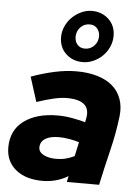

<svg xmlns="http://www.w3.org/2000/svg" viewBox="-57 -881 675 930"><g transform="rotate(5 280.5 -415.5)"><path d="M6 0ZM185 5Q102 5 54 -35Q6 -75 6 -142Q6 -226 67.5 -271.5Q129 -317 231 -317Q265 -317 299.5 -311Q334 -305 366 -296L369 -311Q390 -405 268 -405Q241 -405 205.5 -397Q170 -389 122 -373Q112 -403 103 -433Q94 -463 84 -493Q142 -514 197.5 -526Q253 -538 304 -538Q361 -538 405.5 -524.5Q450 -511 479 -486Q508 -461 521.5 -424Q535 -387 530 -341Q520 -256 499 -170.5Q478 -85 460 0H303Q305 -8 306 -14.5Q307 -21 309 -29Q281 -12 249.5 -3.5Q218 5 185 5ZM156 -155Q156 -133 180 -120Q204 -107 242 -107Q267 -107 288 -112.5Q309 -118 330 -128L345 -197Q322 -204 295.5 -208.5Q269 -213 246 -213Q204 -213 180 -198Q156 -183 156 -155ZM329 -585Q280 -585 247 -616Q214 -647 214 -697Q214 -724 225.5 -749.5Q237 -775 256.5 -794Q276 -813 301 -824.5Q326 -836 352 -836Q401 -836 434 -805Q467 -774 467 -724Q467 -696 455.5 -670.5Q444 -645 424.5 -626Q405 -607 380 -596Q355 -585 329 -585ZM334 -651Q360 -651 378.5 -670Q397 -689 397 -717Q397 -738 384 -754Q371 -770 347 -770Q321 -770 302.5 -751Q284 -732 284 -704Q284 -681 297.5 -666Q311 -651 334 -651Z"/></g></svg>

Font: Rosa Sans Black
Style: Italic
Weight: 900
Italic angle: -12°
Designer: Pentagram / MCKL
Foundry: Pentagram / MCKL
Version: Version 1.005;September 16, 2019;FontCreator 11.5.0.2425 64-